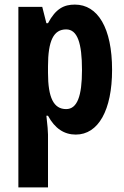

<svg xmlns="http://www.w3.org/2000/svg" viewBox="-20 -576 541 836"><path d="M306 -556C259 -556 223 -539 189 -475H182L164 -546H60V240H189V10C189 -3 187 -29 182 -72H189C219 -16 260 10 310 10C408 10 468 -96 468 -272C468 -454 406 -556 306 -556ZM268 -448C317 -448 337 -389 337 -271C337 -157 316 -101 268 -101C214 -101 189 -150 189 -259V-287C189 -400 214 -448 268 -448Z"/></svg>

Font: Noto Sans Kannada ExtraCondensed
Style: Bold
Weight: 700
Width: 2
Designer: Jelle Bosma - Monotype Design Team
Foundry: Monotype Imaging Inc.
Version: Version 2.005